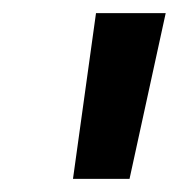

<svg xmlns="http://www.w3.org/2000/svg" viewBox="-20 -730 272 292"><path d="M126 -710H232L177 -458H91Z"/></svg>

Font: Sarabun Medium
Style: Italic
Weight: 500
Italic angle: -10°
Designer: Suppakit Chalermlarp | Katatrad Co.,Ltd.
Foundry: Cadson Demak Co.,Ltd.
Version: Version 1.000; ttfautohint (v1.6)